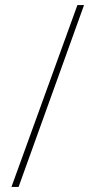

<svg xmlns="http://www.w3.org/2000/svg" viewBox="-20 -734 368 754"><path d="M310 -714H284L25 0H53Z"/></svg>

Font: Noto Sans Armenian ExtraCondensed Thin
Style: Regular
Weight: 100
Width: 2
Designer: Monotype Design Team
Foundry: Monotype Imaging Inc.
Version: Version 2.008